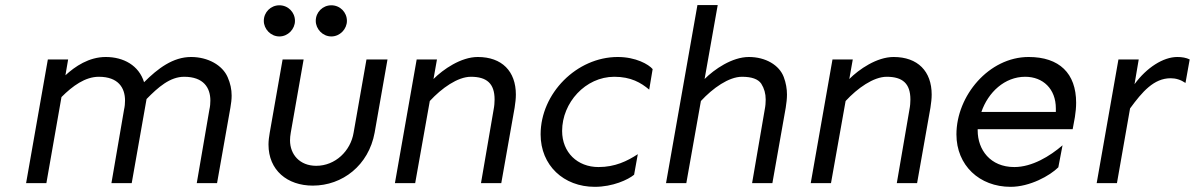

<svg xmlns="http://www.w3.org/2000/svg" viewBox="-20 -723 4717 758"><path d="M168.9 -488.3 83 0H163.1L222.7 -339.8C266.6 -383.8 316.4 -419.9 370.1 -419.9C447.3 -419.9 473.6 -376 473.6 -326.2C473.6 -315.4 472.7 -302.7 469.7 -290L419.9 0H500L558.6 -332C604.5 -378.9 651.4 -419.9 707 -419.9C784.2 -419.9 810.5 -376 810.5 -326.2C810.5 -315.4 809.6 -302.7 806.6 -290L756.8 0H836.9L889.6 -297.9C892.6 -314.5 894.5 -331.1 894.5 -345.7C894.5 -370.1 889.6 -393.6 878.9 -418C858.4 -465.8 800.8 -498 734.4 -498C663.1 -498 603.5 -453.1 548.8 -398.4C528.3 -464.8 467.8 -498 397.5 -498C331.1 -498 276.4 -460.9 238.3 -425.8L249 -488.3Z M1288.1 -702.1C1253.9 -702.1 1226.6 -674.8 1226.6 -640.6C1226.6 -608.4 1253.9 -579.1 1288.1 -579.1C1322.3 -579.1 1349.6 -608.4 1349.6 -640.6C1349.6 -674.8 1322.3 -702.1 1288.1 -702.1ZM1083 -702.1C1048.8 -702.1 1021.5 -674.8 1021.5 -640.6C1021.5 -608.4 1048.8 -579.1 1083 -579.1C1117.2 -579.1 1144.5 -608.4 1144.5 -640.6C1144.5 -674.8 1117.2 -702.1 1083 -702.1ZM1426.8 -488.3 1376 -199.2C1364.3 -127 1303.7 -68.4 1228.5 -68.4C1163.1 -68.4 1125 -113.3 1125 -168.9C1125 -177.7 1126 -188.5 1127.9 -199.2L1178.7 -488.3H1095.7L1044.9 -199.2C1042 -182.6 1040 -167 1040 -152.3C1040 -50.8 1114.3 9.8 1214.8 9.8C1332 9.8 1435.5 -70.3 1459 -199.2L1509.8 -488.3Z M1625 -488.3 1539.1 0H1619.1L1676.8 -324.2C1723.6 -375 1787.1 -419.9 1838.9 -419.9C1901.4 -419.9 1932.6 -393.6 1932.6 -330.1C1932.6 -318.4 1931.6 -304.7 1928.7 -290L1878.9 0H1959L2011.7 -297.9C2014.6 -316.4 2016.6 -334 2016.6 -349.6C2016.6 -441.4 1961.9 -498 1866.2 -498C1799.8 -498 1729.5 -449.2 1691.4 -411.1L1705.1 -488.3Z M2418.9 -498C2256.8 -498 2114.3 -354.5 2114.3 -192.4C2114.3 -70.3 2205.1 14.6 2328.1 14.6C2399.4 14.6 2460 -13.7 2483.4 -33.2L2498 -114.3C2456.1 -86.9 2408.2 -63.5 2342.8 -63.5C2259.8 -63.5 2199.2 -121.1 2199.2 -206.1C2199.2 -317.4 2291 -419.9 2405.3 -419.9C2470.7 -419.9 2510.7 -396.5 2543 -369.1L2556.6 -450.2C2541 -468.8 2490.2 -498 2418.9 -498Z M2936.5 -498C2870.1 -498 2799.8 -449.2 2761.7 -411.1L2813.5 -703.1H2733.4L2609.4 0H2689.5L2747.1 -324.2C2793.9 -375 2857.4 -419.9 2909.2 -419.9C2947.3 -419.9 2972.7 -411.1 2985.4 -392.6C2997.1 -374 3002.9 -353.5 3002.9 -330.1C3002.9 -318.4 3002 -304.7 2999 -290L2949.2 0H3029.3L3082 -297.9C3085 -316.4 3086.9 -334 3086.9 -349.6C3086.9 -372.1 3083 -395.5 3074.2 -418.9C3056.6 -465.8 3002.9 -498 2936.5 -498Z M3266.6 -488.3 3180.7 0H3260.7L3318.4 -324.2C3365.2 -375 3428.7 -419.9 3480.5 -419.9C3543 -419.9 3574.2 -393.6 3574.2 -330.1C3574.2 -318.4 3573.2 -304.7 3570.3 -290L3520.5 0H3600.6L3653.3 -297.9C3656.2 -316.4 3658.2 -334 3658.2 -349.6C3658.2 -441.4 3603.5 -498 3507.8 -498C3441.4 -498 3371.1 -449.2 3333 -411.1L3346.7 -488.3Z M4027.3 -419.9C4097.7 -419.9 4148.4 -372.1 4148.4 -294.9V-281.2H3854.5C3880.9 -358.4 3946.3 -419.9 4027.3 -419.9ZM4041 -498C3883.8 -498 3755.9 -344.7 3755.9 -192.4C3755.9 -70.3 3846.7 14.6 3969.7 14.6C4045.9 14.6 4125 -29.3 4158.2 -62.5L4174.8 -149.4C4125 -106.4 4054.7 -63.5 3984.4 -63.5C3889.6 -63.5 3839.8 -131.8 3839.8 -208V-212.9H4214.8L4223.6 -260.7C4226.6 -280.3 4228.5 -298.8 4228.5 -317.4C4228.5 -433.6 4162.1 -498 4041 -498Z M4395.5 -488.3 4309.6 0H4389.6L4441.4 -294.9C4489.3 -360.4 4535.2 -414.1 4601.6 -414.1C4622.1 -414.1 4641.6 -408.2 4660.2 -395.5L4676.8 -488.3C4663.1 -495.1 4646.5 -498 4627.9 -498C4572.3 -498 4506.8 -456.1 4459 -390.6L4475.6 -488.3Z"/></svg>

Font: Sen-gleads
Style: Italic
Weight: 400
Designer: Kosal Sen, Philatype
Foundry: Philatype
Version: Version 1.004; ttfautohint (v1.8.3)